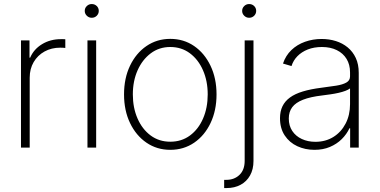

<svg xmlns="http://www.w3.org/2000/svg" viewBox="-20 -745 1916 969"><path d="M85.9 0V-541H128.9V-454.1H132.3Q150.4 -496.6 192.1 -522Q233.9 -547.4 287.6 -547.4Q293.5 -547.4 298.8 -547.4Q304.2 -547.4 309.6 -546.9V-502.9Q306.6 -503.4 299.8 -503.9Q293 -504.4 284.2 -504.4Q239.7 -504.4 204.8 -485.1Q169.9 -465.8 149.9 -431.6Q129.9 -397.5 129.9 -353V0Z M421.4 0V-541H465.3V0ZM442.9 -655.3Q428.7 -655.3 418.2 -665.5Q407.7 -675.8 407.7 -689.9Q407.7 -704.6 418.2 -714.6Q428.7 -724.6 442.9 -724.6Q458 -724.6 468.3 -714.6Q478.5 -704.6 478.5 -689.9Q478.5 -675.8 468.3 -665.5Q458 -655.3 442.9 -655.3Z M839.4 11.2Q772 11.2 719.2 -24.9Q666.5 -61 636.2 -124.3Q606 -187.5 606 -268.6Q606 -350.1 636.2 -413.3Q666.5 -476.6 719.2 -512.7Q772 -548.8 839.4 -548.8Q907.2 -548.8 959.7 -512.7Q1012.2 -476.6 1042.5 -413.1Q1072.8 -349.6 1072.8 -268.6Q1072.8 -187.5 1042.7 -124.3Q1012.7 -61 960 -24.9Q907.2 11.2 839.4 11.2ZM839.4 -29.8Q896.5 -29.8 939 -61.3Q981.4 -92.8 1004.9 -147Q1028.3 -201.2 1028.3 -268.6Q1028.3 -335.9 1004.6 -390.1Q981 -444.3 938.5 -476.1Q896 -507.8 839.4 -507.8Q783.2 -507.8 740.7 -475.8Q698.2 -443.8 674.3 -389.9Q650.4 -335.9 650.4 -268.6Q650.4 -201.2 674.1 -147Q697.8 -92.8 740.2 -61.3Q782.7 -29.8 839.4 -29.8Z M1214.8 -541H1259.3V67.4Q1259.3 109.9 1241.9 140.6Q1224.6 171.4 1194.1 187.7Q1163.6 204.1 1124 204.1H1111.3V162.6H1123Q1162.6 162.6 1188.7 137.5Q1214.8 112.3 1214.8 66.9ZM1237.3 -655.3Q1223.1 -655.3 1212.6 -665.5Q1202.1 -675.8 1202.1 -689.9Q1202.1 -704.6 1212.6 -714.6Q1223.1 -724.6 1237.3 -724.6Q1252.4 -724.6 1262.7 -714.6Q1272.9 -704.6 1272.9 -689.9Q1272.9 -675.8 1262.7 -665.5Q1252.4 -655.3 1237.3 -655.3Z M1566.9 11.2Q1520 11.2 1480.5 -7.1Q1440.9 -25.4 1417 -61.3Q1393.1 -97.2 1393.1 -148.4Q1393.1 -182.6 1405.5 -208.5Q1418 -234.4 1443.4 -252.9Q1468.8 -271.5 1508.3 -283.4Q1547.9 -295.4 1602.1 -302.2Q1644.5 -307.6 1677 -312.7Q1709.5 -317.9 1728 -328.4Q1746.6 -338.9 1746.6 -359.4V-379.9Q1746.6 -418.9 1729.2 -447.5Q1711.9 -476.1 1679.9 -491.9Q1647.9 -507.8 1604.5 -507.8Q1564.9 -507.8 1533.4 -495.4Q1502 -482.9 1481 -461.4Q1460 -439.9 1451.2 -411.6L1408.2 -424.3Q1421.9 -464.8 1450.7 -492.4Q1479.5 -520 1519.3 -534.2Q1559.1 -548.3 1603.5 -548.3Q1641.1 -548.3 1674.8 -537.8Q1708.5 -527.3 1734.6 -505.9Q1760.7 -484.4 1775.6 -452.4Q1790.5 -420.4 1790.5 -377.4V0H1747.1V-97.7H1743.7Q1729.5 -67.4 1704.6 -42.7Q1679.7 -18.1 1645 -3.4Q1610.4 11.2 1566.9 11.2ZM1571.8 -29.3Q1623 -29.3 1662.4 -53.7Q1701.7 -78.1 1724.1 -121.1Q1746.6 -164.1 1746.6 -219.2V-298.8Q1737.8 -292 1722.9 -286.4Q1708 -280.8 1688.7 -276.4Q1669.4 -272 1648.2 -269Q1627 -266.1 1605.5 -263.2Q1546.4 -256.3 1509.3 -241.7Q1472.2 -227.1 1454.8 -203.9Q1437.5 -180.7 1437.5 -147Q1437.5 -110.4 1455.1 -84Q1472.7 -57.6 1503.2 -43.5Q1533.7 -29.3 1571.8 -29.3Z"/></svg>

Font: Inter 17pt ExtraLight
Style: Regular
Weight: 250
Version: Version 4.001;git-66647c0bb